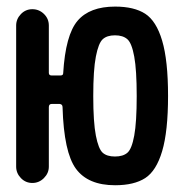

<svg xmlns="http://www.w3.org/2000/svg" viewBox="-20 -547 540 574"><path d="M360.8 -429.7Q347.7 -441.4 323.7 -441.4Q299.8 -441.4 287.1 -429.7Q274.4 -418 266.6 -377.9Q258.8 -337.9 258.8 -259.8Q258.8 -181.6 266.6 -141.6Q274.4 -101.6 287.1 -90.3Q299.8 -79.1 323.7 -79.1Q347.7 -79.1 360.8 -90.3Q374 -101.6 381.3 -141.6Q388.7 -181.6 388.7 -259.8Q388.7 -337.9 381.3 -377.9Q374 -418 360.8 -429.7ZM28.3 -48.8V-470.7Q28.3 -490.2 42.5 -504.9Q56.6 -519.5 76.7 -519.5Q96.7 -519.5 111.3 -505.4Q126 -491.2 126 -470.7V-329.1Q126 -321.3 134.8 -321.3H160.2Q168.9 -321.3 168.9 -328.1Q175.8 -442.4 211.9 -484.9Q248 -527.3 324.2 -527.3Q380.9 -527.3 414.1 -505.9Q447.3 -484.4 464.8 -425.3Q482.4 -366.2 482.4 -260.3Q482.4 -154.3 464.8 -95.2Q447.3 -36.1 414.1 -14.6Q380.9 6.8 324.2 6.8Q243.2 6.8 207 -42.5Q170.9 -91.8 167 -226.6Q167 -235.4 158.2 -236.3H134.8Q126 -236.3 126 -226.6V-48.8Q126 -29.3 111.3 -14.6Q96.7 0 76.7 0Q56.6 0 42.5 -14.6Q28.3 -29.3 28.3 -48.8Z"/></svg>

Font: Rounded Mgen+ 1m medium
Style: Regular
Weight: 500
Designer: [Source Han Sans]
Ryoko NISHIZUKA  (kana & ideographs); Paul D. Hunt (Latin, Greek & Cyrillic); Wenlong ZHANG  (bopomofo
Version: Version 1.059.20150602